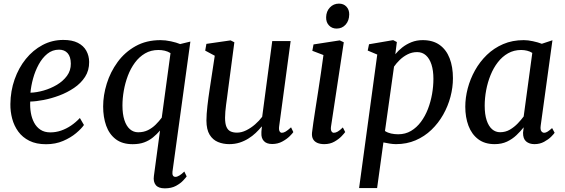

<svg xmlns="http://www.w3.org/2000/svg" viewBox="-20 -791 3142 1067"><path d="M446.5 -96.4Q432.9 -76.3 403.1 -51.2Q373.4 -26.1 330.8 -7.8Q288.3 10.5 235.9 10.5Q181.5 10.5 143.3 -8.5Q105.1 -27.5 81.6 -59.8Q58.1 -92 47.6 -131.9Q37.1 -171.7 37.7 -212.8Q38.5 -285.4 61.1 -349.7Q83.7 -414 123.4 -463.2Q163.2 -512.5 216.4 -540.8Q269.5 -569.1 331.8 -569.1Q381 -569.1 412.6 -553Q444.2 -536.9 459.6 -509.1Q475.1 -481.3 475.4 -446.8Q475.9 -399.7 452.7 -363.8Q429.5 -328 391.5 -302.4Q353.5 -276.7 309.2 -260.1Q264.9 -243.6 222.2 -235.4Q179.5 -227.2 148 -226.6Q146.2 -194.9 151.4 -164.5Q156.5 -134.1 169.7 -109.3Q182.8 -84.6 205 -70Q227.2 -55.3 259.5 -55.3Q290.3 -55.3 319.3 -65.2Q348.3 -75.2 374.8 -93.1Q401.3 -111.1 423.9 -135.3ZM308.1 -515Q271.3 -515 243.1 -492.1Q214.9 -469.2 195.1 -432.8Q175.3 -396.4 163.9 -354.9Q152.5 -313.4 149.3 -275.8Q183.5 -276.8 222.6 -288Q261.7 -299.2 296.3 -319.7Q330.8 -340.3 352.4 -369.8Q374 -399.3 373.6 -437.6Q373.1 -476.2 355.7 -495.6Q338.4 -515 308.1 -515Z M938.4 163.6Q936.9 176.8 941 184.3Q945 191.9 955.7 191.9Q964.2 191.9 977 184.3Q989.8 176.6 1004.3 162.3L1017.4 189.3Q1013.5 195.3 998.5 211.5Q983.6 227.8 958.1 241.8Q932.6 255.7 895.9 255.7Q860.1 255.7 845.5 237.2Q830.8 218.6 835.2 187.5L869.3 -65.6Q851.2 -44.6 829.9 -27.2Q808.5 -9.8 781.4 0.2Q754.3 10.3 717.4 10.3Q659.5 10.3 623.2 -17.5Q586.9 -45.3 570 -92.7Q553.2 -140 553.2 -199.1Q553.2 -261.5 573.3 -326.3Q593.4 -391.1 633.4 -446Q673.3 -500.9 733.2 -534.4Q793.1 -568 872.1 -568Q899.3 -568 930.1 -561.3Q960.9 -554.6 981.2 -546.1L1038 -560ZM927.6 -495.8Q913 -505.2 895.7 -509.2Q878.4 -513.2 860.4 -513.2Q818.6 -513.2 786 -494.1Q753.4 -475 729.6 -442.6Q705.8 -410.2 690.6 -370.1Q675.5 -330 668 -287.2Q660.5 -244.4 660.5 -205.1Q660.5 -157.2 671.3 -123.8Q682 -90.5 701.8 -73.2Q721.5 -55.9 747.8 -55.9Q778.1 -55.9 802 -67.6Q825.9 -79.4 845 -98.3Q864.1 -117.2 878.9 -137.2Z M1254.1 10Q1220 10 1191.3 -1.9Q1162.6 -13.8 1145 -42.3Q1127.5 -70.7 1127.2 -120.5Q1127.2 -138 1128.6 -158.8Q1130 -179.6 1132.7 -202.7Q1135.3 -225.8 1138.5 -249.3Q1141.6 -272.8 1145.1 -294.7L1173.5 -481.3L1120.4 -509.7L1127 -547.2L1261.5 -566.6L1282.4 -556L1247.3 -290.7Q1244.8 -269.2 1241.9 -248.6Q1239 -228 1236.4 -208.6Q1233.8 -189.2 1232.3 -171.1Q1230.7 -153.1 1230.7 -136.6Q1230.7 -103.7 1238.6 -85.7Q1246.5 -67.7 1261.4 -60.8Q1276.2 -53.9 1296.8 -53.9Q1322.5 -53.9 1348.6 -66.9Q1374.8 -79.9 1397.8 -100Q1420.9 -120.1 1437 -141.9L1492.9 -562.6H1595.1L1531.4 -89.5Q1528.9 -70.6 1533.5 -61.9Q1538 -53.1 1546.6 -53.1Q1556.1 -53.1 1567.7 -60Q1579.3 -66.8 1597.5 -83.4L1610.1 -56.9Q1605.8 -49.8 1589.7 -33.8Q1573.5 -17.8 1548.5 -4.3Q1523.6 9.3 1492.6 9.3Q1461.3 9.3 1446.2 -7.4Q1431 -24.2 1432.7 -52.3Q1432.5 -54.2 1432.7 -58.1Q1432.9 -61.9 1433.4 -66.9Q1433.9 -71.8 1434.4 -77Q1434.9 -82.2 1435.4 -86.8L1434.1 -87.8Q1419.5 -69.8 1401.2 -52.4Q1382.9 -35 1360.3 -21Q1337.8 -6.9 1311.4 1.6Q1284.9 10 1254.1 10Z M1782 10Q1759.7 10 1743.6 3.1Q1727.5 -3.9 1719.7 -17.9Q1712 -31.9 1713.9 -53.3Q1715.9 -73.7 1721.2 -108.5Q1726.5 -143.4 1733.3 -188.2Q1740.2 -232.9 1748.1 -283.3Q1756 -333.6 1763.5 -385.3Q1771 -437 1777.5 -485.1L1715.7 -508.7L1722.3 -544.1L1868.1 -566.6L1890.5 -556L1819.7 -88.8Q1816.9 -70.8 1821.8 -62Q1826.8 -53.1 1835 -53.1Q1845.2 -53.1 1856.8 -59.7Q1868.3 -66.2 1885.3 -82.8L1898.3 -57.2Q1893.5 -50.1 1878.2 -33.9Q1862.8 -17.8 1838.5 -3.9Q1814.1 10 1782 10ZM1850.5 -632.2Q1825 -632.2 1808.4 -649.6Q1791.7 -667 1792.4 -695.4Q1793.1 -728.1 1813.4 -749.5Q1833.6 -770.9 1863.7 -770.9Q1889.5 -770.9 1905.2 -754.1Q1920.9 -737.3 1920.7 -711.1Q1920.5 -676.4 1900.9 -654.3Q1881.3 -632.2 1850.5 -632.2Z M1975.6 254 2076.5 -487.8 2023.5 -510.1 2030.8 -545.1 2165 -568 2185.4 -557.4 2176.9 -489.7Q2192.8 -509.3 2215.4 -527.2Q2238.1 -545.1 2266.7 -556.6Q2295.3 -568 2329.2 -568Q2385.7 -568 2422.9 -541.5Q2460.2 -514.9 2478.6 -467.3Q2497.1 -419.7 2497.1 -356Q2497.1 -304.9 2483.3 -252.8Q2469.5 -200.8 2442.8 -153.6Q2416.1 -106.5 2377.7 -69.6Q2339.4 -32.7 2289.7 -11.3Q2240.1 10 2180.6 10Q2164.2 10 2145.9 7Q2127.7 3.9 2110.7 0.5L2075.7 254ZM2119.4 -62.9Q2134.5 -53.1 2153.2 -49Q2172 -44.8 2192.9 -44.8Q2232.8 -44.8 2264.2 -63.5Q2295.6 -82.1 2319.1 -113.7Q2342.6 -145.2 2358.1 -185.2Q2373.5 -225.2 2381.1 -268.4Q2388.6 -311.7 2388.6 -352.9Q2388.6 -398.9 2377.9 -432.2Q2367.1 -465.5 2347 -483.5Q2326.9 -501.5 2298.1 -501.5Q2269.7 -501.5 2245 -488.9Q2220.3 -476.3 2201.2 -457.6Q2182.1 -438.9 2169.7 -420.8Z M2984.9 -93.6Q2981.7 -70.5 2988.5 -61.8Q2995.3 -53.1 3003.9 -53.1Q3013 -53.1 3023.1 -59.5Q3033.3 -65.9 3048.2 -79.2L3062.2 -53.3Q3058.1 -46.5 3042.9 -31.2Q3027.6 -15.9 3003.8 -3Q2979.9 10 2950.2 10Q2921.7 10 2904 -4.9Q2886.3 -19.8 2886.7 -53.6L2890.3 -83.6Q2872.7 -61.3 2850 -39.7Q2827.3 -18.1 2797.5 -4Q2767.7 10 2728.9 10Q2673.6 10 2637.4 -17.5Q2601.2 -45 2583.4 -92.2Q2565.7 -139.3 2565.7 -198Q2565.7 -247.6 2579.3 -299.8Q2593 -351.9 2619.6 -399.8Q2646.2 -447.6 2685.4 -485.7Q2724.7 -523.7 2776.1 -545.9Q2827.6 -568 2890.6 -568Q2913.8 -568 2941.8 -561.9Q2969.9 -555.9 2991 -547.7L3050.1 -567.3ZM2938.1 -497Q2924.8 -505.5 2909 -509.3Q2893.2 -513.2 2876.2 -513.2Q2835.9 -513.2 2803.5 -494.9Q2771.2 -476.7 2746.9 -445.3Q2722.5 -414 2706.3 -373.9Q2690 -333.8 2681.8 -289.9Q2673.6 -246 2673.6 -203.3Q2673.6 -155.4 2684.5 -122.5Q2695.4 -89.6 2714.6 -72.9Q2733.9 -56.2 2759.1 -56.2Q2789.3 -56.2 2813.8 -70.6Q2838.3 -85.1 2857.6 -105.4Q2876.8 -125.6 2890.2 -143.7Z"/></svg>

Font: Merriweather 7pt Light
Style: Italic
Weight: 300
Italic angle: -7.8°
Designer: Eben Sorkin
Foundry: Eben Sorkin
Version: Version 2.200;gftools[0.9.31]